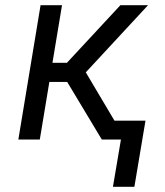

<svg xmlns="http://www.w3.org/2000/svg" viewBox="-20 -540 640 743"><path d="M417 183 448 0H374L240 -223H171L134 0H51L137 -520H220L183 -297H239L446 -520H553L312 -260L423 -73H543L500 183Z"/></svg>

Font: Iosevka Extended Oblique
Style: Regular
Weight: 400
Width: 7
Italic angle: -9°
Monospace: yes
Designer: Belleve Invis
Foundry: Belleve Invis
Version: Version 32.0.1; ttfautohint (v1.8.4)